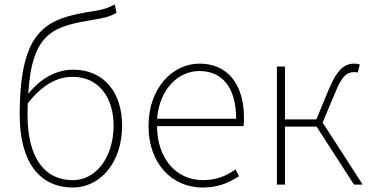

<svg xmlns="http://www.w3.org/2000/svg" viewBox="-20 -824 1659 857"><path d="M306 -20C169 -20 103 -133 103 -310C103 -328 103 -346 104 -363C175 -453 242 -481 304 -481C424 -481 487 -385 487 -264C487 -120 407 -20 306 -20ZM492 -804C461 -789 451 -783 396 -774C191 -742 68 -700 68 -311C68 -101 156 13 306 13C422 13 525 -92 525 -264C525 -412 443 -513 307 -513C234 -513 162 -476 106 -405C123 -685 222 -707 404 -737C445 -744 472 -750 500 -767Z M884 13C962 13 1007 -13 1047 -37L1031 -68C991 -39 946 -20 886 -20C762 -20 681 -122 681 -261H1067C1069 -274 1069 -286 1069 -297C1069 -453 992 -540 870 -540C753 -540 643 -434 643 -262C643 -90 751 13 884 13ZM681 -294C692 -427 776 -507 870 -507C969 -507 1034 -437 1034 -294Z M1420 -277 1478 -415C1509 -491 1532 -502 1561 -502C1569 -502 1571 -502 1577 -500L1586 -536C1582 -538 1572 -540 1563 -540C1521 -540 1487 -520 1448 -426L1392 -291H1252V-527H1216V0H1252V-259H1393L1560 0H1599Z"/></svg>

Font: Noto Sans T Chinese Thin
Style: Regular
Weight: 100
Designer: Ryoko NISHIZUKA (kana & ideographs); Paul D. Hunt (Latin, Greek & Cyrillic); Wenlong ZHANG (bopomofo); Sandoll Communica
Foundry: Adobe Systems Incorporated
Version: Version 1.000;PS 1;hotconv 1.0.78;makeotf.lib2.5.61930